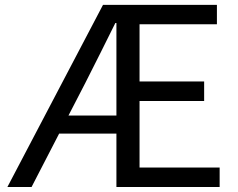

<svg xmlns="http://www.w3.org/2000/svg" viewBox="-20 -753 958 773"><path d="M9.7 0 394.7 -733.4H853.3V-655.2H541.8V-425.1H801.9V-346.4H541.8V-78.6H864.3V0H448.7V-660.4H444.4Q415 -600.9 384.6 -540.3Q354.1 -479.7 324.2 -420.5L107 0ZM176.3 -215.2V-288H504.6V-215.2Z"/></svg>

Font: Noto Sans SC Thin
Style: Regular
Weight: 100
Designer: Ryoko NISHIZUKA 西塚涼子 (kana, bopomofo & ideographs); Paul D. Hunt (Latin, Greek & Cyrillic); Sandoll Communications 산돌커뮤니
Foundry: Adobe
Version: Version 2.004-H2;hotconv 1.0.118;makeotfexe 2.5.65603